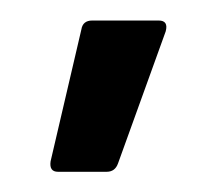

<svg xmlns="http://www.w3.org/2000/svg" viewBox="-20 -715 214 189"><path d="M37.1 -545.9Q28.3 -545.9 29.8 -556.2L60.1 -686Q61.5 -694.8 70.8 -694.8H136.2Q146 -694.8 143.1 -684.1L96.2 -554.2Q93.3 -545.9 85 -545.9Z"/></svg>

Font: Sofia Sans
Style: Regular
Weight: 400
Designer: Botio Nikoltchev, Ani Petrova
Foundry: lettersoup
Version: Version 4.100